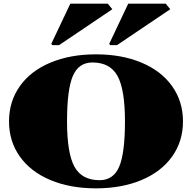

<svg xmlns="http://www.w3.org/2000/svg" viewBox="-20 -1030 1060 1060"><path d="M626 -780.8H587.9L583 -788.1L688 -1009.8H895L919.9 -979ZM306.2 -780.8H268.1L263.2 -788.1L368.2 -1009.8H575.2L600.1 -979ZM761.5 -36.1Q652.3 9.8 509.8 9.8Q367.2 9.8 258.1 -36.1Q148.9 -82 89.4 -166Q29.8 -250 29.8 -359.9Q29.8 -469.7 89.4 -554Q148.9 -638.2 258.1 -684.1Q367.2 -730 509.8 -730Q652.3 -730 761.5 -684.1Q870.6 -638.2 930.4 -554Q990.2 -469.7 990.2 -359.9Q990.2 -250 930.4 -166Q870.6 -82 761.5 -36.1ZM529.8 -35.2Q606 -35.2 637.9 -109.6Q669.9 -184.1 669.9 -359.9Q669.9 -535.6 628.9 -610.4Q587.9 -685.1 490.2 -685.1Q414.1 -685.1 382.1 -610.4Q350.1 -535.6 350.1 -359.9Q350.1 -184.1 391.1 -109.6Q432.1 -35.2 529.8 -35.2Z"/></svg>

Font: Yokawerad
Style: Regular
Weight: 500
Designer: gluk
Foundry: gluk
Version: Version 0.79